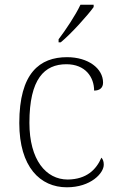

<svg xmlns="http://www.w3.org/2000/svg" viewBox="-20 -786 497 816"><path d="M229 -619V-606H238C282 -642 353 -721 378 -756V-766H322C301 -721 258 -657 229 -619ZM264 10C366 10 421 -50 421 -86C421 -99 418 -108 411 -116C389 -65 348 -24 268 -23C175 -23 105 -107 105 -264C105 -451 169 -513 262 -513C343 -513 380 -458 380 -401C404 -401 418 -413 418 -435C418 -495 355 -543 265 -543C149 -543 62 -476 62 -263C62 -76 151 10 264 10Z"/></svg>

Font: Noto Serif Ethiopic ExtraLight
Style: Regular
Weight: 200
Designer: Monotype Design Team
Foundry: Monotype Imaging Inc.
Version: Version 2.102